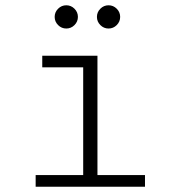

<svg xmlns="http://www.w3.org/2000/svg" viewBox="-20 -707 672 727"><path d="M115 0V-44H295V-452H140V-496H349V-44H529V0ZM391 -599Q373 -599 360 -612Q347 -625 347 -643Q347 -661 360 -674Q373 -687 391 -687Q409 -687 422 -674Q435 -661 435 -643Q435 -625 422 -612Q409 -599 391 -599ZM231 -599Q213 -599 200 -612Q187 -625 187 -643Q187 -661 200 -674Q213 -687 231 -687Q249 -687 262 -674Q275 -661 275 -643Q275 -625 262 -612Q249 -599 231 -599Z"/></svg>

Font: Atkinson Hyperlegible Mono ExtraLight
Style: Regular
Weight: 200
Monospace: yes
Designer: Elliott Scott, Megan Eiswerth, Linus Boman, Theodore Petrosky, Letters from Sweden
Foundry: Applied Design Works, Letters from Sweden
Version: Version 2.001